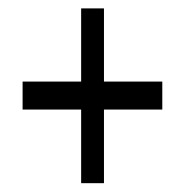

<svg xmlns="http://www.w3.org/2000/svg" viewBox="-20 -558 429 446"><path d="M168.5 -132.5V-303.5H32.5V-368.5H168.5V-538.5H221.5V-368.5H357V-303.5H221.5V-132.5Z"/></svg>

Font: Libre Caslon Condensed
Style: Bold
Weight: 700
Designer: Pablo Impallari, Rodrigo Fuenzalida, Katja Schimmel, Ertekin Erdin
Foundry: Pablo Impallari, Rodrigo Fuenzalida
Version: Version 2.000; ttfautohint (v1.8.4.7-5d5b);gftools[0.9.33]